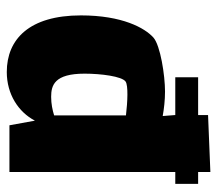

<svg xmlns="http://www.w3.org/2000/svg" viewBox="-58 -590 655 580"><g transform="rotate(90 270.0 -299.5)"><path d="M535 -570H499V-607L327 -600V-570H213V-501H327L330 -463C308 -467 282 -470 256 -470C207 -470 117 -456 93 -435C64 -409 26 -341 26 -216C26 -60 98 8 197 8C264 8 318 -27 344 -77L358 0H499V-501H535ZM272 -126C237 -126 202 -136 202 -227C202 -276 210 -340 226 -351C238 -359 286 -357 328 -352V-135C312 -130 293 -126 272 -126Z"/></g></svg>

Font: FilmFarsi_V5 Display
Style: Regular
Weight: 400
Designer: Borna Izadpanah
Foundry: Borna Izadpanah
Version: Version 1.000;PS 001.000;hotconv 1.0.88;makeotf.lib2.5.64775